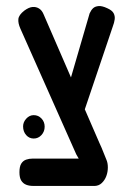

<svg xmlns="http://www.w3.org/2000/svg" viewBox="-20 -602 423 632"><path d="M291 10 231 -94 47 -508Q39 -526 40.5 -539.5Q42 -553 60 -567Q75 -578 87 -579Q99 -580 108.5 -574Q118 -568 123 -556L307 -132Q315 -115 320.5 -100.5Q326 -86 330 -77Q335 -66 335 -51Q335 -36 330 -22.5Q325 -9 315 0.5Q305 10 291 10ZM89 10Q76 10 66 6Q56 2 50 -7.5Q44 -17 44 -35Q44 -54 50 -63.5Q56 -73 66 -76.5Q76 -80 88 -80H296L294 10ZM249 -212 190 -266 275 -558Q280 -569 286.5 -575Q293 -581 304.5 -582Q316 -583 333 -575Q349 -568 354 -558.5Q359 -549 357.5 -538Q356 -527 351 -514ZM91 -146Q76 -146 66 -157.5Q56 -169 56 -186Q56 -200 66.5 -211.5Q77 -223 91 -223Q106 -223 116.5 -212Q127 -201 127 -185Q127 -169 116.5 -157.5Q106 -146 91 -146Z"/></svg>

Font: Fredoka Condensed
Style: Regular
Weight: 400
Width: 3
Designer: Ben Nathan
Foundry: Milena B. Brandão, Ben Nathan
Version: Version 2.001